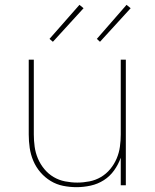

<svg xmlns="http://www.w3.org/2000/svg" viewBox="-20 -767 640 795"><path d="M297 8Q269 8 241.5 2.5Q214 -3 190 -17.5Q166 -32 147.5 -53.5Q129 -75 118 -101Q107 -127 103 -154.5Q99 -182 99 -210V-520H120V-210Q120 -185 123.5 -159.5Q127 -134 137 -110.5Q147 -87 163.5 -67Q180 -47 202 -34Q224 -21 249.5 -16Q275 -11 300 -11Q325 -11 350.5 -16Q376 -21 398 -34Q420 -47 436.5 -67Q453 -87 463 -110.5Q473 -134 476.5 -159.5Q480 -185 480 -210V-520H501V0H480V-114Q470 -86 452.5 -61.5Q435 -37 410 -21Q385 -5 355.5 1.5Q326 8 297 8ZM394 -594 381 -606 504 -747 521 -733ZM199 -594 185 -606 309 -747 326 -733Z"/></svg>

Font: Iosevka Thin Extended
Style: Regular
Weight: 100
Width: 7
Monospace: yes
Designer: Belleve Invis
Foundry: Belleve Invis
Version: Version 32.5.0; ttfautohint (v1.8.4)